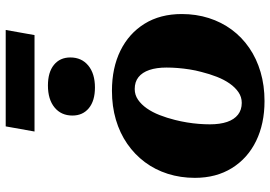

<svg xmlns="http://www.w3.org/2000/svg" viewBox="-157 -777 947 673"><g transform="rotate(-90 316.5 -440.5)"><path d="M400.8 -207.8Q406.4 -228.4 409.7 -249.6Q413 -270.8 414.6 -291.1Q416.2 -311.4 416.2 -330Q416.2 -365.6 407.7 -390.5Q399.2 -415.4 382.6 -428.6Q366 -441.8 341 -441.8Q320.4 -441.8 303.6 -430.3Q286.8 -418.8 273.2 -399.4Q259.6 -380 249.6 -354.4Q239.6 -328.8 232.6 -300.6Q227.4 -280 223.9 -258.8Q220.4 -237.6 218.8 -217.3Q217.2 -197 217.2 -178.4Q217.2 -142.8 225.7 -117.9Q234.2 -93 251.1 -79.8Q268 -66.6 292.4 -66.6Q313 -66.6 329.8 -78.1Q346.6 -89.6 360.2 -109Q373.8 -128.4 383.8 -154Q393.8 -179.6 400.8 -207.8ZM29.6 -230.8Q29.6 -281.2 43.7 -325.7Q57.8 -370.2 84.6 -406.1Q111.4 -442 149 -468Q186.6 -494 233.4 -507.8Q280.2 -521.6 334.8 -521.6Q415 -521.6 475.4 -491.9Q535.8 -462.2 569.8 -407.3Q603.8 -352.4 603.8 -276.8Q603.8 -226.4 589.7 -182.1Q575.6 -137.8 549.1 -101.9Q522.6 -66 485 -40.2Q447.4 -14.4 400.3 -0.6Q353.2 13.2 298.6 13.2Q219.4 13.2 158.8 -16.3Q98.2 -45.8 63.9 -101Q29.6 -156.2 29.6 -230.8ZM346.2 -581.2Q395 -581.2 423.3 -604.6Q451.6 -628 451.6 -667.4Q451.6 -703.8 425.7 -724.9Q399.8 -746 353.4 -746Q304.6 -746 276.3 -722.8Q248 -699.6 248 -660.2Q248 -623.8 273.9 -602.5Q299.8 -581.2 346.2 -581.2ZM210 -894H548L530 -793H192Z"/></g></svg>

Font: Roboto Serif 20pt
Style: Italic
Weight: 400
Italic angle: -10°
Designer: Greg Gazdowicz
Foundry: Commercial Type
Version: Version 1.008